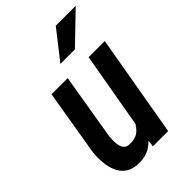

<svg xmlns="http://www.w3.org/2000/svg" viewBox="-226 -837 935 935"><g transform="rotate(-45 241.0 -370.0)"><path d="M279.8 -130.9 349.1 -528.3H460.4L368.7 0H263.7ZM310.5 -236.8 341.8 -237.8Q336.9 -196.3 326.2 -152.3Q315.4 -108.4 294.7 -71Q273.9 -33.7 239.5 -11Q205.1 11.7 154.3 10.3Q113.3 9.3 88.4 -8.8Q63.5 -26.9 51 -55.9Q38.6 -85 35.9 -119.4Q33.2 -153.8 36.6 -187L93.8 -528.3H205.1L147.9 -185.5Q146.5 -172.4 146.2 -155.8Q146 -139.2 149.4 -123.8Q152.8 -108.4 162.1 -98.1Q171.4 -87.9 189.9 -87.4Q232.9 -85 257.6 -108.2Q282.2 -131.3 294.2 -166.7Q306.2 -202.1 310.5 -236.8ZM229 -602.5 344.7 -750H481.9L329.1 -602.5Z"/></g></svg>

Font: Roboto Condensed Medium
Style: Italic
Weight: 500
Italic angle: -12°
Designer: Christian Robertson
Foundry: Google
Version: Version 3.0; 2020